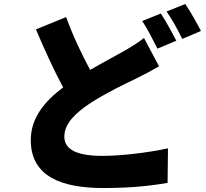

<svg xmlns="http://www.w3.org/2000/svg" viewBox="-20 -878 1040 967"><path d="M313 -792 161 -730C205 -626 252 -523 298 -438C206 -368 135 -286 135 -172C135 13 294 69 500 69C633 69 733 59 824 43L826 -131C731 -110 595 -93 496 -93C368 -93 304 -124 304 -190C304 -256 360 -309 437 -360C525 -416 609 -455 669 -484C709 -504 745 -523 781 -544L705 -687C676 -663 643 -643 601 -619C559 -595 498 -563 434 -526C394 -600 350 -691 313 -792ZM790 -810 696 -772C723 -733 752 -674 773 -633L868 -673C850 -708 815 -773 790 -810ZM913 -858 819 -820C846 -782 878 -723 898 -682L992 -722C975 -756 939 -820 913 -858Z"/></svg>

Font: Source Han Sans HK Heavy
Style: Regular
Weight: 900
Designer: Ryoko NISHIZUKA 西塚涼子 (kana, bopomofo & ideographs); Paul D. Hunt (Latin, Greek & Cyrillic); Sandoll Communications 산돌커뮤니
Foundry: Adobe
Version: Version 2.000;hotconv 1.0.107;makeotfexe 2.5.65593